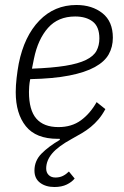

<svg xmlns="http://www.w3.org/2000/svg" viewBox="-20 -544 497 769"><path d="M198 205Q163 205 140.5 188Q118 171 118 139Q118 100 146 71.5Q174 43 220 16L219 12H211Q124 12 83.5 -38.5Q43 -89 43 -175Q43 -201 46.5 -231.5Q50 -262 55 -289Q77 -399 137.5 -461.5Q198 -524 286 -524Q349 -524 390.5 -491Q432 -458 432 -393Q432 -356 415.5 -326.5Q399 -297 360 -275.5Q321 -254 257.5 -241.5Q194 -229 101 -227Q98 -212 97 -198.5Q96 -185 96 -176Q96 -103 125.5 -69Q155 -35 214 -35Q267 -35 304 -62Q341 -89 367 -135L402 -107Q389 -83 374.5 -66Q360 -49 343.5 -35.5Q327 -22 308.5 -11Q290 0 268 12Q213 42 189 70.5Q165 99 165 131Q165 147 175 157Q185 167 202 167Q219 167 232 160.5Q245 154 256 143L279 171Q268 185 247.5 195Q227 205 198 205ZM281 -478Q213 -478 172.5 -432.5Q132 -387 116 -309L108 -269Q189 -272 241.5 -280.5Q294 -289 324.5 -304Q355 -319 366.5 -340.5Q378 -362 378 -390Q378 -437 351.5 -457.5Q325 -478 281 -478Z"/></svg>

Font: IBM Plex Sans Condensed Light
Style: Italic
Weight: 300
Width: 3
Italic angle: -11°
Designer: Mike Abbink, Paul van der Laan, Pieter van Rosmalen
Foundry: Bold Monday
Version: Version 1.3